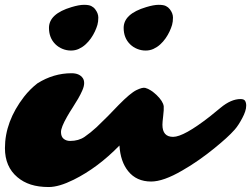

<svg xmlns="http://www.w3.org/2000/svg" viewBox="-43 -753 1021 781"><path d="M486.3 -572.8Q460 -598.6 460 -639.6Q460 -696.8 551.8 -724.1Q582.5 -733.4 602.3 -733.4Q622.1 -733.4 631.8 -728.5Q641.6 -723.6 647.9 -715.3Q660.6 -698.7 660.6 -681.6Q660.6 -664.6 657 -651.9Q653.3 -639.2 646.7 -625Q640.1 -610.8 630.4 -596.9Q620.6 -583 608.4 -572Q596.2 -561 581.5 -554.2Q566.9 -547.4 549.3 -547.4Q531.7 -547.4 515.4 -554Q499 -560.5 486.3 -572.8ZM182.6 -572.8Q156.2 -598.6 156.2 -639.6Q156.2 -696.8 248 -724.1Q278.8 -733.4 298.6 -733.4Q318.4 -733.4 328.1 -728.5Q337.9 -723.6 344.2 -715.3Q356.9 -698.7 356.9 -681.6Q356.9 -664.6 353.3 -651.9Q349.6 -639.2 343 -625Q336.4 -610.8 326.7 -596.9Q316.9 -583 304.7 -572Q292.5 -561 277.8 -554.2Q263.2 -547.4 245.6 -547.4Q228 -547.4 211.7 -554Q195.3 -560.5 182.6 -572.8ZM617.7 -245.6Q617.7 -196.3 661.1 -196.3Q704.6 -196.3 811.5 -279.8L854.5 -314.9Q897 -350.1 935.5 -350.1Q949.7 -350.1 954.1 -342.5Q958.5 -335 958.5 -323.5Q958.5 -312 954.3 -299.6Q950.2 -287.1 942.9 -273.4Q926.8 -242.7 911.6 -225.6Q896.5 -208.5 876.2 -190.2Q856 -171.9 828.1 -149.2Q800.3 -126.5 766.6 -102.8Q732.9 -79.1 698.7 -59.6Q621.6 -14.6 571.8 -14.6Q512.2 -14.6 478.5 -56.6Q446.8 -95.7 442.9 -161.1Q355 -70.8 256.8 -22Q196.8 7.8 155.3 7.8Q113.8 7.8 82.5 -2.2Q51.3 -12.2 27.8 -32.2Q-22.9 -74.7 -22.9 -150.4Q-22.9 -258.8 54.7 -359.4Q79.1 -390.6 109.4 -414.1Q174.8 -455.1 248 -455.1Q280.3 -455.1 293.9 -435.1Q299.3 -427.2 299.3 -414.8Q299.3 -402.3 292.2 -386Q285.2 -369.6 274.9 -351.8Q264.6 -334 252.2 -314.9Q239.7 -295.9 229.5 -277.8Q205.1 -234.9 205.1 -216.1Q205.1 -197.3 215.8 -188.5Q226.6 -179.7 242.2 -179.7Q276.9 -179.7 301.3 -196.5Q325.7 -213.4 349.6 -235.4L395.5 -280.3L439.9 -326.2Q487.3 -374.5 512 -386.5Q536.6 -398.4 547.9 -395.5Q559.1 -392.6 570.8 -385Q582.5 -377.4 593.8 -366.7Q620.1 -341.3 623 -320.8Q624 -307.6 620.8 -281.5Q617.7 -255.4 617.7 -245.6Z"/></svg>

Font: Sarina
Style: Regular
Weight: 400
Designer: James Grieshaber
Foundry: James Grieshaber
Version: Version 1.001